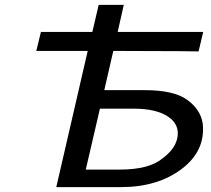

<svg xmlns="http://www.w3.org/2000/svg" viewBox="-20 -768 865 788"><path d="M129 -559 148 -637H359L385 -748H488L463 -637H814L795 -557Q783 -557 757.5 -557.5Q732 -558 719 -558L445 -559L408 -398H575Q693 -398 748 -358.5Q803 -319 812 -261Q824 -149 725.5 -74.5Q627 0 476 0H211L340 -559ZM332 -72H472Q592 -72 647 -118Q696 -154 707 -198Q720 -255 671 -288.5Q622 -322 530 -322H390L385 -300Z"/></svg>

Font: Coval
Style: Italic
Weight: 400
Foundry: Context Ltd
Version: Version 001.000